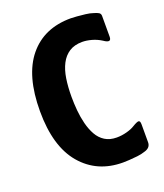

<svg xmlns="http://www.w3.org/2000/svg" viewBox="-129 -766 734 861"><g transform="rotate(-20 238.0 -336.0)"><path d="M446 -39Q446 -12 414 -4Q400 1 379 3.5Q358 6 339 7Q320 8 310 8Q187 8 112.5 -79.5Q38 -167 38 -335Q38 -505 110 -592.5Q182 -680 310 -680Q320 -680 339 -678.5Q358 -677 379 -674.5Q400 -672 414 -667Q429 -663 437.5 -658Q446 -653 446 -642V-543Q446 -512 412 -536Q390 -550 366 -556.5Q342 -563 322 -563Q285 -563 260 -547Q235 -531 220 -502Q205 -473 199 -434Q193 -395 193 -348Q193 -316 196 -282.5Q199 -249 207 -217.5Q215 -186 229 -161Q243 -136 266 -121.5Q289 -107 322 -107Q346 -107 370 -113.5Q394 -120 408 -129Q431 -143 438.5 -142Q446 -141 446 -124Z"/></g></svg>

Font: Glory Thin ExtraBold
Style: Regular
Weight: 800
Version: Version 1.011